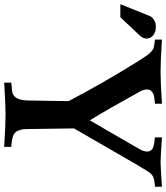

<svg xmlns="http://www.w3.org/2000/svg" viewBox="39 -814 775 895"><g transform="rotate(90 426.5 -366.5)"><path d="M540 -397.5 674.8 -630.4Q685.5 -649.4 685.5 -665.5Q685.5 -673.3 681.9 -679.4Q678.2 -685.5 673.3 -689Q668.5 -692.4 660.2 -694.8Q651.9 -697.3 646.2 -698Q640.6 -698.7 631.3 -699.7Q622.1 -700.7 619.6 -701.2V-733.9Q713.9 -727.5 734.4 -727.5Q755.4 -727.5 849.6 -733.9V-701.7L819.3 -697.8Q797.9 -694.8 785.2 -678.2L785.6 -678.7Q774.9 -665 749 -620.6Q726.1 -580.1 667.2 -479Q608.4 -377.9 577.6 -323.7Q578.1 -289.6 579.1 -215.3Q580.1 -141.1 580.6 -106.9Q580.6 -96.7 581.5 -88.1Q582.5 -79.6 585 -72.8Q587.4 -65.9 589.1 -60.8Q590.8 -55.7 595.5 -51.8Q600.1 -47.9 602.8 -45.2Q605.5 -42.5 612.5 -40.3Q619.6 -38.1 622.8 -36.9Q626 -35.6 635.3 -34.4Q644.5 -33.2 648.4 -33Q652.3 -32.7 663.6 -31.7V1.5Q560.1 -4.9 513.7 -4.9Q467.8 -4.9 364.3 1.5V-31.7L402.3 -35.2H401.9Q445.8 -39.1 447.3 -106.9Q448.2 -142.6 449.2 -215.3Q450.2 -288.1 450.2 -298.8L452.6 -294.4Q370.1 -453.1 266.1 -620.1Q255.9 -636.2 248.3 -647.5Q240.7 -658.7 234.9 -667.2Q229 -675.8 222.4 -681.2Q215.8 -686.5 212.6 -689.7Q209.5 -692.9 202.1 -694.8Q194.8 -696.8 191.9 -697.5Q189 -698.2 178.7 -699.5Q168.5 -700.7 163.6 -701.2V-733.9Q257.8 -727.5 313 -727.5Q368.2 -727.5 462.4 -733.9V-701.7L432.1 -697.8Q418 -695.8 407 -687.7Q396 -679.7 396 -665Q396 -648.4 406.2 -630.4Q488.3 -481.4 540 -397.5ZM59.6 -540H-1.5L53.7 -677.2Q58.1 -688 71.5 -696.8Q85 -705.6 104 -705.6Q127.9 -705.6 143.3 -693.4Q158.7 -681.2 158.7 -661.6Q158.7 -645 145 -631.3H145.5Q131.3 -616.7 102.3 -585.7Q73.2 -554.7 59.6 -540Z"/></g></svg>

Font: Flanker
Style: Bold
Weight: 700
Designer: Flanker
Foundry: Flanker
Version: Version 2.021